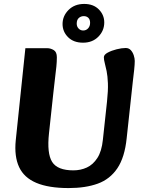

<svg xmlns="http://www.w3.org/2000/svg" viewBox="-20 -940 715 976"><path d="M329 16Q227 16 164.5 -10.5Q102 -37 77 -91Q52 -145 60 -226L109 -695H220Q237 -695 253 -685.5Q269 -676 269 -649Q269 -625 266.5 -601Q264 -577 260 -545Q256 -513 251 -466L229 -262Q218 -160 245 -117Q272 -74 353 -74Q390 -74 421.5 -88.5Q453 -103 475 -137Q497 -171 503 -230L524 -424Q530 -480 528.5 -517Q527 -554 522 -578.5Q517 -603 512.5 -619.5Q508 -636 508 -649Q508 -662 527.5 -672.5Q547 -683 573 -689.5Q599 -696 619 -696Q635 -696 645 -685Q655 -674 660 -658.5Q665 -643 665 -630Q665 -613 662 -584.5Q659 -556 655 -524L624 -238Q614 -140 576.5 -84.5Q539 -29 477 -6.5Q415 16 329 16ZM402 -723Q354 -723 326 -751Q298 -779 298 -818Q298 -859 328.5 -889.5Q359 -920 408 -920Q455 -920 482.5 -892Q510 -864 510 -826Q510 -784 480 -753.5Q450 -723 402 -723ZM403 -785Q418 -785 428 -796Q438 -807 438 -824Q438 -841 429 -849.5Q420 -858 406 -858Q391 -858 380.5 -848.5Q370 -839 370 -820Q370 -805 379.5 -795Q389 -785 403 -785Z"/></svg>

Font: Alkatra
Style: Bold
Weight: 700
Designer: Suman Bhandary
Version: Version 1.100;gftools[0.9.22]